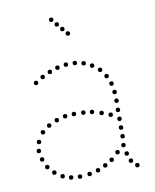

<svg xmlns="http://www.w3.org/2000/svg" viewBox="-83 -798 699 867"><g transform="rotate(-10 266.0 -364.0)"><path d="M200 -496Q190 -496 190 -506Q190 -516 200 -516Q210 -516 210 -506Q210 -496 200 -496ZM240 -503Q230 -503 230 -513Q230 -523 240 -523Q250 -523 250 -513Q250 -503 240 -503ZM281 -503Q271 -503 271 -513Q271 -523 281 -523Q291 -523 291 -513Q291 -503 281 -503ZM320 -495Q310 -495 310 -505Q310 -515 320 -515Q330 -515 330 -505Q330 -495 320 -495ZM127 -466Q117 -466 117 -476Q117 -486 127 -486Q137 -486 137 -476Q137 -466 127 -466ZM356 -478Q346 -478 346 -488Q346 -498 356 -498Q366 -498 366 -488Q366 -478 356 -478ZM388 -453Q378 -453 378 -463Q378 -473 388 -473Q398 -473 398 -463Q398 -453 388 -453ZM412 -420Q402 -420 402 -430Q402 -440 412 -440Q422 -440 422 -430Q422 -420 412 -420ZM428 -383Q418 -383 418 -393Q418 -403 428 -403Q438 -403 438 -393Q438 -383 428 -383ZM435 -343Q425 -343 425 -353Q425 -363 435 -363Q445 -363 445 -353Q445 -343 435 -343ZM437 -303Q427 -303 427 -313Q427 -323 437 -323Q447 -323 447 -313Q447 -303 437 -303ZM156 -263Q146 -263 146 -273Q146 -283 156 -283Q166 -283 166 -273Q166 -263 156 -263ZM196 -274Q186 -274 186 -284Q186 -294 196 -294Q206 -294 206 -284Q206 -274 196 -274ZM361 -260Q351 -260 351 -270Q351 -280 361 -280Q371 -280 371 -270Q371 -260 361 -260ZM400 -245Q390 -245 390 -255Q390 -265 400 -265Q410 -265 410 -255Q410 -245 400 -245ZM436 -261Q426 -261 426 -271Q426 -281 436 -281Q446 -281 446 -271Q446 -261 436 -261ZM85 -220Q75 -220 75 -230Q75 -240 85 -240Q95 -240 95 -230Q95 -220 85 -220ZM436 -220Q426 -220 426 -230Q426 -240 436 -240Q446 -240 446 -230Q446 -220 436 -220ZM60 -180Q50 -180 50 -190Q50 -200 60 -200Q70 -200 70 -190Q70 -180 60 -180ZM436 -180Q426 -180 426 -190Q426 -200 436 -200Q446 -200 446 -190Q446 -180 436 -180ZM436 -140Q426 -140 426 -150Q426 -160 436 -160Q446 -160 446 -150Q446 -140 436 -140ZM60 -100Q50 -100 50 -110Q50 -120 60 -120Q70 -120 70 -110Q70 -100 60 -100ZM433 -100Q423 -100 423 -110Q423 -120 433 -120Q443 -120 443 -110Q443 -100 433 -100ZM77 -62Q67 -62 67 -72Q67 -82 77 -82Q87 -82 87 -72Q87 -62 77 -62ZM401 -73Q391 -73 391 -83Q391 -93 401 -93Q411 -93 411 -83Q411 -73 401 -73ZM441 -60Q431 -60 431 -70Q431 -80 441 -80Q451 -80 451 -70Q451 -60 441 -60ZM104 -32Q94 -32 94 -42Q94 -52 104 -52Q114 -52 114 -42Q114 -32 104 -32ZM336 -24Q326 -24 326 -34Q326 -44 336 -44Q346 -44 346 -34Q346 -24 336 -24ZM369 -44Q359 -44 359 -54Q359 -64 369 -64Q379 -64 379 -54Q379 -44 369 -44ZM454 -25Q444 -25 444 -35Q444 -45 454 -45Q464 -45 464 -35Q464 -25 454 -25ZM163 -483Q153 -483 153 -493Q153 -503 163 -503Q173 -503 173 -493Q173 -483 163 -483ZM93 -445Q83 -445 83 -455Q83 -465 93 -465Q103 -465 103 -455Q103 -445 93 -445ZM479 0Q469 0 469 -10Q469 -20 479 -20Q489 -20 489 -10Q489 0 479 0ZM52 -140Q42 -140 42 -150Q42 -160 52 -160Q62 -160 62 -150Q62 -140 52 -140ZM319 -272Q309 -272 309 -282Q309 -292 319 -292Q329 -292 329 -282Q329 -272 319 -272ZM280 -276Q270 -276 270 -286Q270 -296 280 -296Q290 -296 290 -286Q290 -276 280 -276ZM237 -277Q227 -277 227 -287Q227 -297 237 -297Q247 -297 247 -287Q247 -277 237 -277ZM118 -245Q108 -245 108 -255Q108 -265 118 -265Q128 -265 128 -255Q128 -245 118 -245ZM138 -9Q128 -9 128 -19Q128 -29 138 -29Q148 -29 148 -19Q148 -9 138 -9ZM175 3Q165 3 165 -7Q165 -17 175 -17Q185 -17 185 -7Q185 3 175 3ZM215 6Q205 6 205 -4Q205 -14 215 -14Q225 -14 225 -4Q225 6 215 6ZM260 2Q250 2 250 -8Q250 -18 260 -18Q270 -18 270 -8Q270 2 260 2ZM300 -8Q290 -8 290 -18Q290 -28 300 -28Q310 -28 310 -18Q310 -8 300 -8ZM273 -640Q263 -640 263 -650Q263 -660 273 -660Q283 -660 283 -650Q283 -640 273 -640ZM252 -664Q242 -664 242 -674Q242 -684 252 -684Q262 -684 262 -674Q262 -664 252 -664ZM231 -689Q221 -689 221 -699Q221 -709 231 -709Q241 -709 241 -699Q241 -689 231 -689ZM210 -714Q200 -714 200 -724Q200 -734 210 -734Q220 -734 220 -724Q220 -714 210 -714Z"/></g></svg>

Font: Raleway Dots 
Style: Regular
Weight: 400
Version: Version 1.000